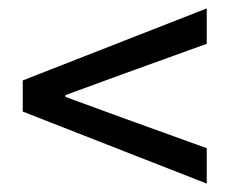

<svg xmlns="http://www.w3.org/2000/svg" viewBox="-20 -560 545 456"><path d="M471 -124 34 -295V-369L471 -540V-456L269 -383L135 -334V-330L269 -281L471 -208Z"/></svg>

Font: UmiuVSE Medium
Style: Regular
Weight: 500
Designer: Paul D. Hunt
Foundry: Adobe
Version: Version 3.046;September 5, 2023;FontCreator 14.0.0.2901 64-b